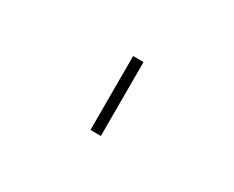

<svg xmlns="http://www.w3.org/2000/svg" viewBox="-51 -900 702 576"><g transform="rotate(30 300.0 -612.0)"><path d="M282 -484V-740H318V-484Z"/></g></svg>

Font: IBM Plex Mono ExtLt
Style: Regular
Weight: 200
Monospace: yes
Designer: Mike Abbink, Paul van der Laan, Pieter van Rosmalen
Foundry: Bold Monday
Version: Version 2.3